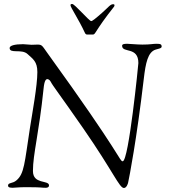

<svg xmlns="http://www.w3.org/2000/svg" viewBox="-20 -930 844 956"><path d="M331 -904C331 -893 371 -835 402 -768C406 -758 411 -758 416 -758H442C457 -758 449 -772 548 -897C550 -900 550 -903 550 -904C550 -909 546 -909 543 -909C529 -909 520 -894 488 -866C455 -837 440 -825 434 -825C424 -825 352 -910 340 -910H338C334 -910 331 -909 331 -904ZM20 -6C20 -2 21 5 42 5C55 5 72 2 107 2C197 2 181 5 207 5C213 5 224 4 224 -7C224 -21 203 -22 183 -28C164 -34 144 -44 144 -79C144 -162 174 -266 197 -489C201 -530 209 -536 216 -536C218 -536 227 -534 232 -524C243 -502 275 -463 395 -290C546 -72 574 6 597 6C610 6 617 -15 618 -21C624 -48 660 -232 696 -538C705 -615 716 -671 755 -683C768 -687 785 -689 785 -698C785 -709 780 -712 759 -712C740 -712 731 -708 689 -708C662 -708 625 -712 613 -712C597 -712 588 -710 588 -702C588 -664 669 -700 669 -616C669 -611 621 -127 591 -127C575 -127 587 -153 216 -666C190 -702 190 -708 167 -708C159 -708 142 -707 137 -707C123 -707 108 -710 95 -710C53 -710 28 -703 28 -691C28 -661 88 -688 117 -661C144 -636 166 -624 166 -571C166 -503 141 -369 129 -292C102 -117 101 -65 62 -32C43 -15 20 -22 20 -6Z"/></svg>

Font: OFL Sorts Mill Goudy
Style: Italic
Weight: 500
Italic angle: -6°
Version: Version 003.000